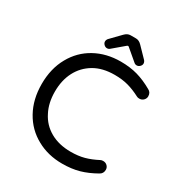

<svg xmlns="http://www.w3.org/2000/svg" viewBox="-199 -996 1077 1146"><g transform="rotate(30 339.5 -423.0)"><path d="M220.7 -32.2Q141.6 -75.2 97.2 -155.3Q52.7 -235.4 52.7 -340.8Q52.7 -447.3 97.7 -527.3Q141.6 -606.4 219.2 -649.4Q296.9 -692.4 395.5 -692.4Q460 -692.4 511.7 -677.7Q563.5 -663.1 618.2 -631.8Q640.6 -621.1 640.6 -593.8Q640.6 -579.1 629.4 -567.4Q618.2 -555.7 600.6 -555.7Q589.8 -555.7 583 -559.6Q538.1 -583 497.1 -594.2Q456.1 -605.5 404.3 -605.5Q320.3 -605.5 262.7 -571.3Q205.1 -537.1 174.3 -478Q143.6 -418.9 143.6 -340.8Q143.6 -262.7 173.8 -205.1Q204.1 -143.6 263.7 -109.9Q323.2 -76.2 404.3 -76.2Q456.1 -76.2 497.1 -87.4Q538.1 -98.6 583 -122.1Q589.8 -126 600.6 -126Q618.2 -126 629.4 -114.7Q640.6 -103.5 640.6 -87.9Q640.6 -61.5 618.2 -49.8Q563.5 -18.6 511.7 -3.9Q460 10.7 395.5 10.7Q297.9 10.7 220.7 -32.2ZM252.9 -749Q252.9 -759.8 260.7 -769.5L327.1 -837.9Q345.7 -857.4 367.2 -857.4H404.3Q425.8 -857.4 444.3 -837.9L510.7 -769.5Q518.6 -759.8 518.6 -749Q518.6 -738.3 509.3 -729Q500 -719.7 488.3 -719.7Q477.5 -719.7 469.7 -726.6L393.6 -791Q390.6 -794.9 385.7 -794.9Q381.8 -794.9 377.9 -791L301.8 -726.6Q293.9 -719.7 283.2 -719.7Q271.5 -719.7 262.2 -729Q252.9 -738.3 252.9 -749Z"/></g></svg>

Font: jf-openhuninn-2.1
Style: Regular
Weight: 400
Designer: [Kosugi Maru]
Designed by MOTOYA      

[Varela Round]
Joe Prince (Latin component); Avraham Cornfeld (Hebrew component)
Foundry: justfont Co., Ltd.
Version: 2.1